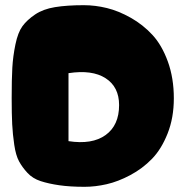

<svg xmlns="http://www.w3.org/2000/svg" viewBox="-20 -720 715 740"><path d="M306 0Q347 0 391 -10Q435 -20 482 -45Q529 -70 565.5 -107.5Q602 -145 626 -205.5Q650 -266 650 -341Q650 -419 627 -482.5Q604 -546 567.5 -585.5Q531 -625 484 -651.5Q437 -678 392 -689Q347 -700 303 -700Q238 -700 192 -692.5Q146 -685 115 -664Q84 -643 66.5 -619Q49 -595 39.5 -549Q30 -503 27.5 -459Q25 -415 25 -342Q25 -280 27 -241Q29 -202 35 -161.5Q41 -121 53.5 -98Q66 -75 86 -53.5Q106 -32 136.5 -22Q167 -12 208.5 -6Q250 0 306 0ZM244 -176V-438Q335 -452 387 -418.5Q439 -385 439 -315Q439 -237 387 -199.5Q335 -162 244 -176Z"/></svg>

Font: Cherry Bomb
Style: Regular
Weight: 400
Designer: satsuyako
Foundry: satsuyako
Version: Version 4.0